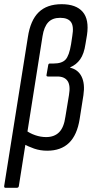

<svg xmlns="http://www.w3.org/2000/svg" viewBox="-21 -711 452 916"><path d="M5 185Q-2 185 -1 176L112 -534Q124 -614 163.5 -652.5Q203 -691 273 -691Q342 -691 373.5 -654.5Q405 -618 394 -544L387 -502Q380 -454 361.5 -428Q343 -402 314 -390V-388Q352 -379 368.5 -345Q385 -311 377 -257L359 -143Q347 -67 308.5 -29.5Q270 8 204 8Q171 8 142 -2Q113 -12 91 -25L101 -90Q121 -75 147 -66Q173 -57 199 -57Q238 -57 261 -80Q284 -103 291 -154L308 -257Q316 -303 301.5 -324.5Q287 -346 253 -346H208Q199 -346 201 -354L209 -400Q210 -408 217 -408H235Q274 -408 291.5 -426.5Q309 -445 318 -500L324 -540Q332 -586 317.5 -606Q303 -626 266 -626Q229 -626 209 -604.5Q189 -583 182 -539L69 176Q68 185 59 185Z"/></svg>

Font: Sofia Sans Condensed
Style: Italic
Weight: 400
Italic angle: -9°
Designer: Botio Nikoltchev, Ani Petrova
Foundry: lettersoup
Version: Version 4.101